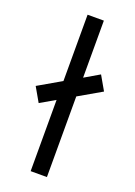

<svg xmlns="http://www.w3.org/2000/svg" viewBox="-144 -807 607 865"><g transform="rotate(20 159.0 -375.0)"><path d="M198 -750V-476.5L269 -518L308 -450L198 -386.5V0H120V-341.5L49 -300.5L10 -368.5L120 -432V-750Z"/></g></svg>

Font: Urbanist
Style: Regular
Weight: 400
Designer: Corey Hu
Foundry: Corey Hu
Version: Version 1.330; ttfautohint (v1.8.4.7-5d5b)